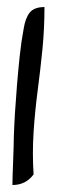

<svg xmlns="http://www.w3.org/2000/svg" viewBox="-20 -528 164 550"><path d="M107.4 -507.8Q107.4 -446.3 101.6 -387.2Q95.7 -328.1 87.9 -268.6Q80.1 -209 76.2 -149.4Q72.3 -89.8 76.2 -28.3Q53.7 2 15.6 2Q15.6 -5.9 16.1 -24.9Q16.6 -43.9 17.6 -65.4Q18.6 -86.9 19 -106Q19.5 -125 19.5 -132.8Q20.5 -165 22.9 -205.1Q25.4 -245.1 28.8 -286.1Q32.2 -327.1 36.6 -368.7Q41 -410.2 47.9 -446.3Q52.7 -476.6 65.4 -492.2Q78.1 -507.8 107.4 -507.8Z"/></svg>

Font: Swanky and Moo Moo Cyrillic
Style: Regular
Weight: 400
Designer: Kimberly Geswein; Denis Ignatov
Foundry: Kimberly Geswein; Denis Ignatov
Version: Version 1.003 June 27, 2018